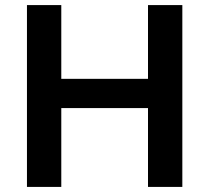

<svg xmlns="http://www.w3.org/2000/svg" viewBox="-20 -735 823 755"><path d="M562 0V-715H697V0ZM221 0H86V-715H221ZM211 -310V-425H572V-310Z"/></svg>

Font: Wix Madefor Display
Style: Bold
Weight: 700
Designer: Dalton Maag Ltd
Foundry: Dalton Maag Ltd
Version: Version 3.100